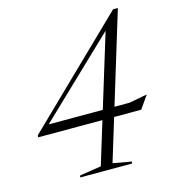

<svg xmlns="http://www.w3.org/2000/svg" viewBox="-107 -804 803 892"><g transform="rotate(-15 294.5 -357.5)"><path d="M468 -656.5 497.5 -664.5 75.5 -261 78 -276H480.5L567.5 -292.5L524 -230.5H28L30 -241L518.5 -715H541.5L331 -25L420.5 -9L417.5 0H168.5L171 -9L274.5 -25Z"/></g></svg>

Font: Newsreader 60pt Light
Style: Italic
Weight: 300
Italic angle: -17°
Designer: Hugues Gentile
Foundry: Production Type
Version: Version 1.003